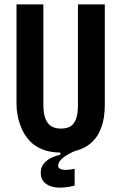

<svg xmlns="http://www.w3.org/2000/svg" viewBox="-20 -680 551 872"><path d="M319 163Q297 169 270 171.5Q243 174 219.5 168.5Q196 163 180.5 147.5Q165 132 165 105Q165 80 178.5 63.5Q192 47 212.5 37Q233 27 254 23V5L327 -2V3Q286 20 265 37.5Q244 55 244 72Q244 82 252.5 86.5Q261 91 273.5 91.5Q286 92 298.5 90Q311 88 319 87ZM258 13Q208 13 172.5 -1.5Q137 -16 114.5 -40.5Q92 -65 79 -94.5Q66 -124 60.5 -153Q55 -182 55 -205V-660H177V-203Q177 -163 187 -139Q197 -115 215 -105.5Q233 -96 256 -96Q281 -96 298 -105Q315 -114 324.5 -137.5Q334 -161 334 -203V-660H456V-205Q456 -145 441 -103Q426 -61 399 -35.5Q372 -10 336 1.5Q300 13 258 13Z"/></svg>

Font: Bricolage Grotesque Condensed SemiBold
Style: Regular
Weight: 600
Width: 3
Designer: Mathieu Triay
Foundry: Atelier Triay
Version: Version 1.000;gftools[0.9.30]